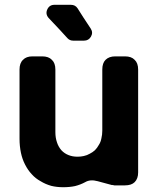

<svg xmlns="http://www.w3.org/2000/svg" viewBox="-20 -784 662 811"><path d="M307.6 -749Q328.1 -715.8 363.3 -663.1Q374 -646.5 364.3 -629.4Q354.5 -612.3 335 -612.3H289.1Q274.4 -612.3 264.6 -623Q241.2 -649.4 185.5 -708Q170.9 -724.6 179.7 -744.1Q188.5 -763.7 210 -763.7H279.3Q297.9 -763.7 307.6 -749ZM454.1 -2.9Q454.1 -2.9 454.1 -2Q423.8 -9.8 392.6 -18.6Q361.3 -27.3 339.8 -14.6Q320.3 -3.9 296.9 2Q274.4 6.8 247.1 6.8Q219.7 6.8 196.3 1Q171.9 -5.9 151.4 -18.6Q129.9 -30.3 114.3 -47.9Q97.7 -65.4 85.9 -88.9Q74.2 -111.3 68.4 -138.7Q62.5 -167 62.5 -198.2Q62.5 -295.9 62.5 -490.2Q62.5 -517.6 77.1 -531.2Q90.8 -545.9 117.2 -545.9Q130.9 -545.9 158.2 -545.9Q185.5 -545.9 199.2 -531.2Q213.9 -517.6 213.9 -490.2Q213.9 -402.3 213.9 -225.6Q213.9 -202.1 220.7 -182.6Q226.6 -164.1 239.3 -149.4Q252 -135.7 269.5 -128.9Q286.1 -122.1 307.6 -122.1Q321.3 -122.1 334 -125Q347.7 -127.9 359.4 -134.8Q371.1 -140.6 380.9 -149.4Q390.6 -159.2 397.5 -171.9Q405.3 -183.6 408.2 -199.2Q412.1 -214.8 412.1 -232.4Q412.1 -318.4 412.1 -490.2Q412.1 -517.6 425.8 -531.2Q440.4 -545.9 466.8 -545.9Q480.5 -545.9 507.8 -545.9Q535.2 -545.9 548.8 -531.2Q563.5 -517.6 563.5 -490.2Q563.5 -345.7 563.5 -55.7Q563.5 -29.3 548.8 -14.6Q535.2 -1 507.8 -1Q496.1 -1 473.6 -1Q467.8 -1 462.9 -1Q458 -2 454.1 -2.9Z"/></svg>

Font: DeepSea
Style: Bold
Weight: 700
Designer: Stem
Version: Version 3.019;git-0a5106e0b